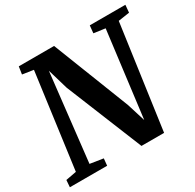

<svg xmlns="http://www.w3.org/2000/svg" viewBox="-160 -919 1114 1095"><g transform="rotate(-30 397.0 -371.5)"><path d="M-0.5 0 3 -46 73 -59 157 -682.5 84.5 -693.5 92 -743H324.5L521.5 -239L558.5 -120L629.5 -683L554.5 -693.5L559.5 -743H794L789.5 -693.5L715.5 -682.5L620 0H471L267.5 -501L228 -635.5L163 -59.5L249.5 -46L245 0Z"/></g></svg>

Font: Merriweather 20pt
Style: Bold Italic
Weight: 700
Italic angle: -7.8°
Version: Version 2.101